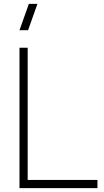

<svg xmlns="http://www.w3.org/2000/svg" viewBox="-20 -965 535 985"><path d="M124 -810H80L128 -945H172ZM80 0V-720H122V-42H480V0Z"/></svg>

Font: Manrope
Style: Regular
Weight: 400
Designer: Mikhail Sharanda
Foundry: Mikhail Sharanda
Version: Version 4.503